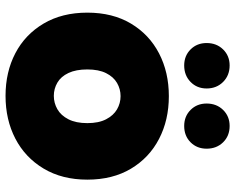

<svg xmlns="http://www.w3.org/2000/svg" viewBox="-96 -726 829 676"><g transform="rotate(90 318.0 -387.5)"><path d="M317 7Q233 7 167 -27.5Q101 -62 62.5 -127Q24 -192 24 -281Q24 -370 62.5 -434.5Q101 -499 167.5 -533.5Q234 -568 318 -568Q402 -568 468.5 -533.5Q535 -499 573.5 -434.5Q612 -370 612 -281Q612 -192 573 -127Q534 -62 467.5 -27.5Q401 7 317 7ZM317 -163Q342 -163 364 -175.5Q386 -188 399.5 -214.5Q413 -241 413 -281Q413 -321 399.5 -347Q386 -373 364.5 -385.5Q343 -398 318 -398Q293 -398 271.5 -385.5Q250 -373 237 -347Q224 -321 224 -281Q224 -241 236.5 -214.5Q249 -188 270.5 -175.5Q292 -163 317 -163ZM210 -622Q176 -622 153.5 -644.5Q131 -667 131 -701Q131 -736 153.5 -759Q176 -782 210 -782Q245 -782 268 -759Q291 -736 291 -701Q291 -667 268 -644.5Q245 -622 210 -622ZM423 -622Q389 -622 366.5 -644.5Q344 -667 344 -701Q344 -736 366.5 -759Q389 -782 423 -782Q458 -782 480.5 -759Q503 -736 503 -701Q503 -667 480.5 -644.5Q458 -622 423 -622Z"/></g></svg>

Font: Parkinsans Light ExtraBold
Style: Regular
Weight: 800
Version: Version 1.000